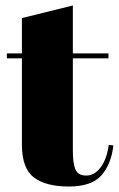

<svg xmlns="http://www.w3.org/2000/svg" viewBox="-20 -671 434 701"><path d="M60 -143V-458H5V-476H60V-605L246 -651V-476H376V-458H246V-121Q246 -74 255.5 -52Q265 -30 295 -30Q325 -30 347.5 -60Q370 -90 377 -142L394 -140Q386 -71 350 -30.5Q314 10 231 10Q148 10 104 -23Q60 -56 60 -143Z"/></svg>

Font: Abril Fatface
Style: Regular
Weight: 400
Designer: Veronika Burian, Jos Scaglione
Foundry: TypeTogether
Version: Version 1.001